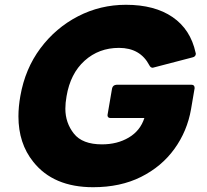

<svg xmlns="http://www.w3.org/2000/svg" viewBox="-20 -768 863 802"><path d="M369 14Q203 14 119 -92Q57 -169 57 -282Q57 -322 65 -367Q85 -481 149 -566.5Q213 -652 306 -700Q399 -748 506 -748Q626 -748 701 -696.5Q776 -645 797 -548L798 -544Q798 -531 783 -528L618 -485Q609 -485 604 -495Q566 -568 477 -568Q393 -568 333.5 -514.5Q274 -461 258 -366Q253 -338 253 -314Q253 -255 288.5 -210Q324 -165 406 -165Q470 -165 518 -193.5Q566 -222 583 -275H442Q429 -275 429 -287Q429 -290 448 -398Q451 -413 467 -414H780Q793 -414 793 -400L778 -312Q762 -220 708.5 -146Q655 -72 569 -29Q483 14 369 14Z"/></svg>

Font: YamahaIndonesia935. App XBold
Style: Italic
Weight: 800
Italic angle: -10°
Designer: Dalton Maag Ltd
Foundry: Dalton Maag Ltd
Version: Version 1.002; January 01, 2024; Regular/Italic